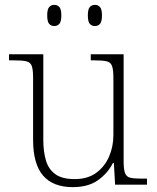

<svg xmlns="http://www.w3.org/2000/svg" viewBox="-20 -759 645 789"><path d="M279 10Q198 10 157 -37.5Q116 -85 116 -184V-439Q116 -473 110.5 -488Q105 -503 88.5 -507Q72 -511 38 -511H17V-536H158V-183Q158 -137 168.5 -100.5Q179 -64 207 -43.5Q235 -23 287 -23Q340 -23 375 -48.5Q410 -74 428 -115Q446 -156 446 -205V-438Q446 -472 440.5 -487.5Q435 -503 418.5 -507Q402 -511 368 -511H353V-536H488V-97Q488 -64 493.5 -48.5Q499 -33 514 -29Q529 -25 558 -25H584V0H453L448 -89H444Q422 -46 382 -18Q342 10 279 10ZM370 -652Q357 -652 349 -661Q341 -670 341 -696Q341 -721 349 -730Q357 -739 370 -739Q383 -739 391 -730Q399 -721 399 -696Q399 -670 391 -661Q383 -652 370 -652ZM203 -652Q190 -652 182 -661Q174 -670 174 -696Q174 -721 182 -730Q190 -739 203 -739Q216 -739 224 -730Q232 -721 232 -696Q232 -670 224 -661Q216 -652 203 -652Z"/></svg>

Font: Noto Serif Gujarati ExtraLight
Style: Regular
Weight: 250
Version: Version 2.102